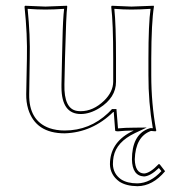

<svg xmlns="http://www.w3.org/2000/svg" viewBox="-20 -452 631 665"><path d="M551.8 141.1Q508.8 192.4 456.1 192.9Q416.5 192.4 393.1 176.8Q361.8 153.8 360.8 117.2Q360.8 43.9 431.6 5.9Q438 2.4 443.4 0Q410.6 0.5 388.2 2.9Q379.4 2.9 378.9 0L374 -64H372.1Q299.8 6.8 204.1 9.8Q103.5 9.8 77.6 -74.2Q70.3 -98.6 70.8 -126L73.2 -249Q75.2 -332 64.9 -429.2L66.9 -432.1Q68.4 -432.1 137.2 -429.2L211.9 -432.1L212.9 -429.2Q209 -402.3 205.6 -265.1Q205.1 -256.3 205.1 -249L203.1 -159.2Q201.2 -75.2 246.6 -67.9Q252.9 -66.9 259.8 -66.9Q302.7 -66.9 340.8 -103.5Q371.6 -133.8 372.1 -168.9V-249Q372.1 -373.5 365.2 -429.2L367.2 -432.1Q368.7 -432.1 435.1 -429.2L512.2 -432.1L513.2 -429.2Q504.4 -375 503.9 -249V-191.9Q503.9 -93.3 520.5 -2.9L522.9 -1Q521.5 -1 521 -1V-0.5L519 2.9Q512.7 2 502.9 1.5Q449.2 21 446.8 100.1Q448.2 147.9 479 148.9Q499.5 147.9 529.8 116.2L533.2 117.2ZM539.1 140.6 530.3 129.9Q500.5 158.2 479 159.2Q438 157.2 437 100.1Q437 17.6 490.7 -4.9Q496.1 -6.8 500.5 -8.3H502H503.4Q507.3 -8.3 509.3 -7.8Q493.7 -98.1 494.1 -191.9V-249Q494.1 -370.6 501.5 -421.4Q462.4 -418.9 435.1 -418.9Q407.7 -418.9 376 -421.4Q381.8 -367.2 381.8 -249V-168.9Q381.8 -113.8 324.2 -77.6Q291 -57.1 259.8 -57.1Q193.4 -57.1 192.9 -149.4Q192.9 -154.8 192.9 -159.2L194.8 -249.5Q195.8 -271.5 196.3 -310.5Q197.8 -387.2 202.1 -421.4Q165 -418.9 137.2 -418.9Q109.9 -418.9 75.7 -421.4Q85 -329.1 83 -249L81.1 -126Q79.6 -34.2 150.9 -8.3Q174.8 0 204.1 0Q290.5 0 354.5 -60.5Q360.4 -65.9 364.7 -70.8L367.7 -74.2H383.3L388.7 -7.3Q413.1 -9.8 443.4 -9.8L488.3 -10.3L447.8 8.8Q383.3 39.6 373.5 90.3Q371.1 103 371.1 117.2Q372.1 149.9 398.9 168.9Q420.4 183.1 456.1 183.1Q501 182.1 539.1 140.6Z"/></svg>

Font: Linux Biolinum Outline O
Style: Bold
Weight: 700
Designer: Philipp H. Poll
Foundry: Philipp H. Poll
Version: Version 0.9.2